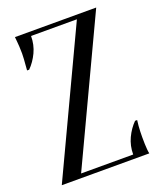

<svg xmlns="http://www.w3.org/2000/svg" viewBox="-131 -783 723 866"><g transform="rotate(-20 230.0 -350.0)"><path d="M115 -20H365Q365 -62 382 -98Q399 -134 425 -160H435Q433 -147 432 -133Q431 -121 430.5 -107Q430 -93 430 -80Q430 -61 430.5 -46.5Q431 -32 432 -21Q433 -9 435 0H15L335 -680H115Q115 -638 98 -602Q81 -566 55 -540H45Q46 -553 47 -567Q48 -579 49 -592.5Q50 -606 50 -620Q50 -639 49 -653.5Q48 -668 47 -679Q46 -691 45 -700H435Z"/></g></svg>

Font: Oranienbaum
Style: Regular
Weight: 400
Designer: Oleg Pospelov and Jovanny Lemonad
Foundry: Oleg Pospelov and jovanny Lemonad
Version: Version 1.001; ttfautohint (v0.91) -l 8 -r 50 -G 200 -x 0 -w